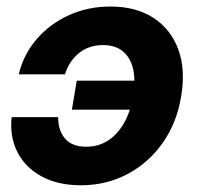

<svg xmlns="http://www.w3.org/2000/svg" viewBox="-20 -547 594 579"><path d="M223.6 11.7Q154.8 11.7 105.7 -14.9Q56.6 -41.5 32.7 -87.9Q8.8 -134.3 15.1 -193.8H155.3Q155.3 -153.3 176.3 -128.9Q197.3 -104.5 240.7 -104.5Q286.6 -104.5 320.6 -134.3Q354.5 -164.1 371.6 -216.3H196.8L211.4 -303.7H385.3Q384.8 -354 360.4 -382.6Q335.9 -411.1 291 -411.1Q248 -411.1 218 -386.7Q188 -362.3 175.8 -322.8H36.6Q50.8 -382.8 90.6 -429Q130.4 -475.1 187.7 -501.2Q245.1 -527.3 313 -527.3Q390.1 -527.3 442.6 -493.2Q495.1 -459 517.6 -398.2Q540 -337.4 526.4 -257.3Q513.7 -177.7 471.2 -116.9Q428.7 -56.2 364.7 -22.2Q300.8 11.7 223.6 11.7Z"/></svg>

Font: Inter Display
Style: Bold Italic
Weight: 700
Italic angle: -9.39999°
Designer: Rasmus Andersson
Foundry: rsms
Version: Version 4.000;git-a52131595